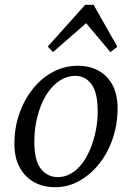

<svg xmlns="http://www.w3.org/2000/svg" viewBox="-20 -767 541 800"><path d="M209 13Q161 13 123 -7.5Q85 -28 62.5 -68.5Q40 -109 40 -167Q40 -235 60.5 -293.5Q81 -352 117.5 -397.5Q154 -443 202 -468Q250 -493 304 -493Q353 -493 390.5 -472.5Q428 -452 449 -412.5Q470 -373 470 -315Q470 -250 450 -190.5Q430 -131 394 -85.5Q358 -40 311 -13.5Q264 13 209 13ZM221 -29Q250 -29 276 -44Q302 -59 322 -85.5Q342 -112 356.5 -147Q371 -182 379 -222Q387 -262 387 -302Q387 -382 361 -416.5Q335 -451 293 -451Q265 -451 239 -437Q213 -423 191.5 -397.5Q170 -372 155 -337.5Q140 -303 131.5 -262Q123 -221 123 -177Q123 -98 150.5 -63.5Q178 -29 221 -29ZM440 -550 319 -694H366L201 -550L179 -573L335 -747H370L469 -572Z"/></svg>

Font: Source Serif 4 18pt
Style: Italic
Weight: 400
Italic angle: -12°
Designer: Frank Grießhammer
Foundry: Adobe Systems Incorporated
Version: Version 4.004;hotconv 1.0.116;makeotfexe 2.5.65601